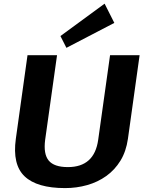

<svg xmlns="http://www.w3.org/2000/svg" viewBox="-20 -995 773 1026"><path d="M327.7 10.1Q177.4 10.1 111.4 -52.8Q45.5 -115.7 64.6 -253.2L127 -700H284.8L221.3 -248Q211.4 -172.2 240.2 -137.1Q269 -102.1 342.9 -102.1Q484.4 -102.1 504.7 -248L568.1 -700H726L663.6 -253.2Q654 -185.9 623.8 -136.5Q593.5 -87.1 548 -54.5Q502.4 -21.9 445.8 -5.9Q389.3 10.1 327.7 10.1ZM590.9 -872.6 334.9 -739.4 303 -802.4 539 -975.4Z"/></svg>

Font: Pathway Extreme 8pt Thin
Style: Italic
Weight: 100
Italic angle: -8°
Designer: Eduardo Rodriguez Tunni
Foundry: Eduardo Rodriguez Tunni
Version: Version 1.000